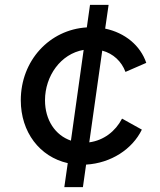

<svg xmlns="http://www.w3.org/2000/svg" viewBox="-20 -765 654 785"><path d="M243 0H319L332 -92C434 -98 521 -155 560 -235L479 -280C452 -228 404 -191 345 -183L398 -558C443 -546 477 -514 493 -471L578 -508C554 -579 491 -631 410 -648L424 -745H348L335 -653C183 -644 65 -518 65 -355C65 -225 142 -124 257 -98ZM164 -355C164 -454 228 -545 322 -561L270 -190C206 -212 164 -274 164 -355Z"/></svg>

Font: Mluvka Medium
Style: Italic
Weight: 500
Italic angle: -8°
Designer: Modified by Jiří Krblich, Original typeface by Gumpita Rahayu
Foundry: Gumpita Rahayu & Jiří Krblich
Version: Version 2.000;Glyphs 3.1.1 (3134)